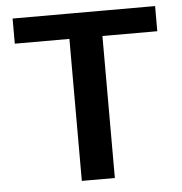

<svg xmlns="http://www.w3.org/2000/svg" viewBox="-49 -705 715 753"><g transform="rotate(-5 308.5 -329.0)"><path d="M243 0V-658H373V0ZM28 -559V-658H589V-559Z"/></g></svg>

Font: Ysabeau
Style: Bold
Weight: 700
Designer: Christian Thalmann (Catharsis Fonts)
Version: Version 2.000;gftools[0.9.27.dev2+g8671c4b]